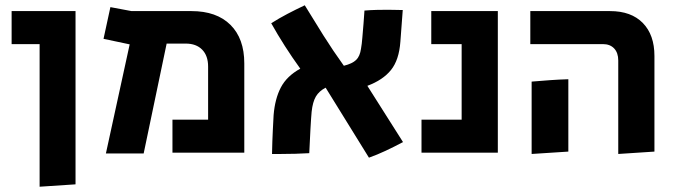

<svg xmlns="http://www.w3.org/2000/svg" viewBox="-20 -578 2556 727"><path d="M130 129V-411H24V-536H266V120Z M381 3 471 -410 372 -431 398 -551 478 -536H705Q800 -536 852.5 -484Q905 -432 905 -338V0H633V-125H768V-326Q768 -367 745.5 -390Q723 -413 683 -413H611L524 3Z M1377 19 1213 -246Q1188 -233 1176 -212.5Q1164 -192 1160 -155Q1158 -134 1155.5 -89Q1153 -44 1151 2Q1099 5 1045 5H1010Q1011 -45 1013 -84Q1015 -123 1016 -142Q1021 -204 1043.5 -247Q1066 -290 1117 -318Q1086 -361 1058.5 -404Q1031 -447 1007 -490Q1037 -509 1068.5 -525.5Q1100 -542 1134 -558Q1168 -502 1204.5 -444Q1241 -386 1282 -329Q1314 -337 1328.5 -351Q1343 -365 1347 -394Q1350 -410 1352 -435.5Q1354 -461 1356.5 -489Q1359 -517 1360 -538Q1383 -540 1406 -540.5Q1429 -541 1448 -541Q1467 -541 1478.5 -540.5Q1490 -540 1505 -540L1496 -420Q1491 -351 1460.5 -313Q1430 -275 1371 -253L1506 -40Q1472 -22 1440 -7Q1408 8 1377 19Z M1576 0V-125H1728V-411H1613V-536H1865V0Z M2321 5V-349Q2321 -378 2305.5 -394.5Q2290 -411 2263 -411H1988V-536H2290Q2370 -536 2414 -491Q2458 -446 2458 -366V-4ZM1993 5V-269Q2028 -272 2063 -274.5Q2098 -277 2132 -278V-4Z"/></svg>

Font: Secular One
Style: Regular
Weight: 400
Designer: Michal Sahar
Foundry: Hagilda
Version: Version 1.002; ttfautohint (v1.8.4.7-5d5b);gftools[0.9.29]